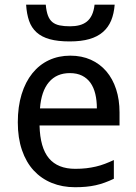

<svg xmlns="http://www.w3.org/2000/svg" viewBox="-20 -781 575 811"><path d="M296.9 9.8Q243.2 9.8 198.7 -8.3Q154.3 -26.4 122.3 -61Q90.3 -95.7 72.8 -147Q55.2 -198.2 55.2 -264.2Q55.2 -330.6 71.3 -382.8Q87.4 -435.1 116.7 -471.4Q146 -507.8 186.8 -526.9Q227.5 -545.9 276.9 -545.9Q325.2 -545.9 363.8 -528.6Q402.3 -511.2 429.2 -479.7Q456.1 -448.2 470.5 -404.1Q484.9 -359.9 484.9 -306.2V-251H147Q149.4 -156.7 186.8 -112.3Q224.1 -67.9 297.9 -67.9Q322.8 -67.9 344 -70.3Q365.2 -72.8 385 -77.4Q404.8 -82 423.3 -89.1Q441.9 -96.2 460.9 -105V-25.9Q441.4 -16.6 422.6 -9.8Q403.8 -2.9 384 1.5Q364.3 5.9 343 7.8Q321.8 9.8 296.9 9.8ZM274.9 -472.2Q219.2 -472.2 186.8 -434.1Q154.3 -396 148.9 -323.2H389.2Q389.2 -356.4 382.6 -384Q376 -411.6 362.1 -431.2Q348.1 -450.7 326.7 -461.4Q305.2 -472.2 274.9 -472.2ZM464.4 -761.2Q461.4 -723.1 449.5 -694.3Q437.5 -665.5 414.8 -645.8Q392.1 -626 357.7 -616Q323.2 -606 274.4 -606Q224.1 -606 189.9 -615.5Q155.8 -625 134.3 -644.5Q112.8 -664.1 102.8 -693.1Q92.8 -722.2 90.3 -761.2H173.3Q175.8 -733.4 182.4 -715.6Q189 -697.8 201.2 -687.7Q213.4 -677.7 231.9 -673.8Q250.5 -669.9 276.4 -669.9Q297.9 -669.9 315.7 -674.6Q333.5 -679.2 346.7 -689.7Q359.9 -700.2 368.2 -717.8Q376.5 -735.4 379.4 -761.2Z"/></svg>

Font: Genotype
Style: Regular
Weight: 400
Foundry: Ascender Corporation
Version: Version 1.00